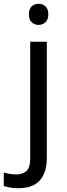

<svg xmlns="http://www.w3.org/2000/svg" viewBox="-75 -757 353 1017"><path d="M22 240Q-3 240 -22 236.5Q-41 233 -55 228V157Q-40 161 -24 164Q-8 167 11 167Q43 167 64 149.5Q85 132 85 83V-536H173V80Q173 130 157 166Q141 202 108 221Q75 240 22 240ZM78 -681Q78 -710 93 -723.5Q108 -737 130 -737Q150 -737 165.5 -723.5Q181 -710 181 -681Q181 -653 165.5 -639Q150 -625 130 -625Q108 -625 93 -639Q78 -653 78 -681Z"/></svg>

Font: Noto Sans Kawi
Style: Regular
Weight: 400
Designer: Fadhl Haqq
Version: Version 1.000